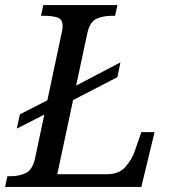

<svg xmlns="http://www.w3.org/2000/svg" viewBox="-40 -734 683 754"><path d="M-20 0 -11 -42H2Q35 -42 61.5 -54.5Q88 -67 98 -114L134 -284L26 -229L38 -285L146 -340L202 -604Q206 -620 206 -632Q206 -658 186 -665Q166 -672 134 -672H121L130 -714H421L412 -672H399Q366 -672 339.5 -660.5Q313 -649 303 -604L259 -398L433 -489L421 -431L247 -341L185 -50H382Q428 -50 453 -79Q478 -108 489 -140L515 -215H567L515 0Z"/></svg>

Font: NotoSerif-Italic
Style: Regular
Weight: 400
Italic angle: -12°
Designer: Monotype Design Team
Foundry: Monotype Imaging Inc.
Version: Version 2.007; ttfautohint (v1.8) -l 8 -r 50 -G 200 -x 14 -D